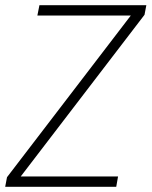

<svg xmlns="http://www.w3.org/2000/svg" viewBox="-23 -720 584 740"><path d="M-3 0 4 -37 481 -660H121L129 -700H541L534 -663L57 -40H432L425 0Z"/></svg>

Font: DM Sans 18pt ExtraLight
Style: Italic
Weight: 250
Italic angle: -10°
Designer: Colophon Foundry, Jonny Pinhorn
Foundry: Colophon Foundry
Version: Version 4.004;gftools[0.9.30]